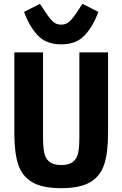

<svg xmlns="http://www.w3.org/2000/svg" viewBox="-20 -972 640 1004"><path d="M205 -698V-256Q205 -204 211 -174Q217 -144 237.5 -126.5Q258 -109 300 -109Q342 -109 362.5 -126.5Q383 -144 389 -174Q395 -204 395 -256V-698H545V-276Q545 -174 525 -112.5Q505 -51 452 -19.5Q399 12 300 12Q201 12 148 -19.5Q95 -51 75 -112.5Q55 -174 55 -276V-698ZM106 -910 189 -952 210 -920 212 -917Q238 -877 256 -860Q274 -843 300 -843Q326 -843 344 -860Q362 -877 388 -917L390 -920L411 -952L494 -910Q469 -838 424.5 -789Q380 -740 300 -740Q220 -740 175.5 -789Q131 -838 106 -910Z"/></svg>

Font: iA Writer Duo V
Style: Regular
Weight: 400
Designer: Mike Abbink, Paul van der Laan, Pieter van Rosmalen, Oliver Reichenstein
Foundry: Information Architects Inc.
Version: Version 2.000